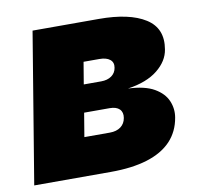

<svg xmlns="http://www.w3.org/2000/svg" viewBox="-66 -611 713 680"><g transform="rotate(-10 291.0 -270.5)"><path d="M3.9 0 93.3 -541H331.5Q441.4 -541 498.8 -504.6Q556.2 -468.3 543.5 -394Q537.1 -353 498.3 -321.8Q459.5 -290.5 390.6 -280.3Q450.7 -277.8 484.4 -258.3Q518.1 -238.8 530.3 -209.7Q542.5 -180.7 537.1 -149.9Q528.8 -100.6 497.1 -67.1Q465.3 -33.7 410.6 -16.8Q356 0 279.3 0ZM208.5 -137.7H300.3Q324.2 -137.7 339.4 -148.9Q354.5 -160.2 357.9 -180.2Q361.3 -200.2 349.9 -211.7Q338.4 -223.1 314.5 -223.1H222.7ZM238.8 -321.8H301.3Q324.2 -321.8 338.9 -332.3Q353.5 -342.8 356.4 -360.8Q359.9 -379.9 346.9 -390.4Q334 -400.9 308.6 -400.9H252Z"/></g></svg>

Font: Inter 17pt Black
Style: Italic
Weight: 900
Italic angle: -9.3988°
Version: Version 4.001;git-66647c0bb